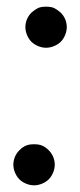

<svg xmlns="http://www.w3.org/2000/svg" viewBox="-20 -774 240 575"><path d="M100 -486ZM61 -717Q66 -728 74 -736Q84 -745 94 -750Q103 -754 118 -754Q133 -754 142 -750Q152 -745 162 -736Q170 -728 175 -717Q180 -705 180 -693Q180 -681 175 -669Q170 -657 162 -649Q154 -641 142 -636Q130 -631 118 -631Q106 -631 94 -636Q82 -641 74 -649Q66 -657 61 -669Q56 -681 56 -693Q56 -705 61 -717ZM25 -305Q30 -316 38 -324Q48 -334 58 -338Q67 -342 82 -342Q97 -342 106 -338Q116 -334 126 -324Q134 -316 139 -305Q144 -293 144 -281Q144 -269 139 -257Q134 -245 126 -237Q118 -229 106 -224Q94 -219 82 -219Q70 -219 58 -224Q46 -229 38 -237Q30 -245 25 -257Q20 -269 20 -281Q20 -293 25 -305Z"/></svg>

Font: DSEG14 Classic
Style: Bold Italic
Weight: 700
Italic angle: -5°
Designer: Keshikan(Twitter:@keshinomi_88pro)
Version: Version 0.46